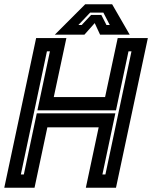

<svg xmlns="http://www.w3.org/2000/svg" viewBox="-32 -878 712 898"><path d="M-12 0 137 -700H278.5L219.5 -424H459.5L518.5 -700H659.5L510.5 0H369.5L429.5 -282.5H189.5L129.5 0ZM65.5 -62H79.5L140 -348H507.5L447 -62H461L583 -638H569L510.5 -362H143L201.5 -638H187.5ZM366.5 -858H492.5L574.5 -716H436L411 -770L363 -716H224.5ZM389.5 -819 334.5 -761H350L394 -808H442L466 -761H481.5L451.5 -819Z"/></svg>

Font: Tourney Thin
Style: Italic
Weight: 100
Italic angle: -12°
Designer: Tyler Finck
Foundry: Etcetera Type Co
Version: Version 1.015